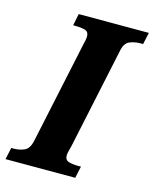

<svg xmlns="http://www.w3.org/2000/svg" viewBox="-130 -788 693 862"><g transform="rotate(15 216.5 -357.0)"><path d="M-21 0 -9 -55H2Q29 -55 51.5 -65Q74 -75 82 -112L184 -591Q188 -606 189 -614.5Q190 -623 190 -627Q190 -648 173 -653.5Q156 -659 128 -659H117L128 -714H454L442 -659H431Q402 -659 379 -649Q356 -639 349 -600L250 -134Q246 -118 243 -106.5Q240 -95 240 -87Q240 -66 258 -60.5Q276 -55 303 -55H315L303 0Z"/></g></svg>

Font: Noto Serif Condensed ExtraBold
Style: Italic
Weight: 800
Width: 3
Italic angle: -12°
Designer: Monotype Design Team
Foundry: Monotype Imaging Inc.
Version: Version 2.014; ttfautohint (v1.8.4.7-5d5b)